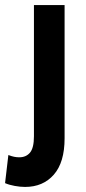

<svg xmlns="http://www.w3.org/2000/svg" viewBox="-70 -542 340 758"><path d="M-50 181 -37 70Q-24 75 -14 77Q-4 79 6 79Q33 79 48.5 60.5Q64 42 64 -4V-522H185V4Q185 99 142.5 147.5Q100 196 29 196Q10 196 -12 192Q-34 188 -50 181Z"/></svg>

Font: Radio Canada Condensed SemiBold
Style: Regular
Weight: 600
Width: 3
Designer: Charles Daoud, Etienne Aubert Bonn, Alexandre Saumier Demers, Jacques Le Bailly
Foundry: Radio-Canada
Version: Version 2.104; ttfautohint (v1.8.4.7-5d5b);gftools[0.9.28.de